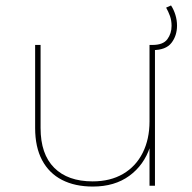

<svg xmlns="http://www.w3.org/2000/svg" viewBox="-20 -682 704 705"><path d="M321 3Q255 3 207.5 -21.5Q160 -46 134.5 -94Q109 -142 109 -212V-517H129V-212Q129 -116 179 -66Q229 -16 320 -16Q385 -16 432 -43.5Q479 -71 504 -121Q529 -171 529 -236V-517H549V0H529V-146L531 -143Q509 -76 455 -36.5Q401 3 321 3ZM530 -498V-517H540Q579 -517 594.5 -538Q610 -559 610 -587Q610 -607 604 -623.5Q598 -640 590 -654L608 -662Q618 -647 624 -627.5Q630 -608 630 -588Q630 -551 609.5 -524.5Q589 -498 540 -498Z"/></svg>

Font: Montserrat Thin
Style: Regular
Weight: 100
Designer: Julieta Ulanovsky
Foundry: Julieta Ulanovsky
Version: Version 9.000